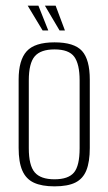

<svg xmlns="http://www.w3.org/2000/svg" viewBox="-20 -653 384 680"><path d="M173 7Q128 7 100 -6Q72 -19 59 -49Q46 -79 46 -129V-371Q46 -440 74.5 -471.5Q103 -503 173 -503Q243 -503 270.5 -472.5Q298 -442 298 -371V-129Q298 -80 286 -50Q274 -20 247 -6.5Q220 7 173 7ZM173 -18Q222 -18 242 -42Q262 -66 262 -128V-368Q262 -426 243 -452Q224 -478 173 -478Q124 -478 103 -453.5Q82 -429 82 -368V-128Q82 -67 103 -42.5Q124 -18 173 -18ZM210 -545H191L139 -633H177ZM151 -545H131L78 -633H116Z"/></svg>

Font: Alumni Sans Thin ExtraLight
Style: Regular
Weight: 250
Version: Version 1.018